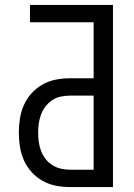

<svg xmlns="http://www.w3.org/2000/svg" viewBox="-20 -755 540 775"><path d="M436 0H262Q233 0 205 -5.5Q177 -11 152 -25Q127 -39 107.5 -60.5Q88 -82 76.5 -108Q65 -134 60.5 -162.5Q56 -191 56 -220Q56 -248 60.5 -276.5Q65 -305 76.5 -331Q88 -357 107.5 -378.5Q127 -400 152 -414Q177 -428 205 -433.5Q233 -439 262 -439H358V-665H101V-735H436ZM262 -70H358V-369H262Q243 -369 224.5 -365Q206 -361 190.5 -350.5Q175 -340 163.5 -325Q152 -310 145.5 -292.5Q139 -275 136.5 -256.5Q134 -238 134 -220Q134 -201 136.5 -182.5Q139 -164 145.5 -146.5Q152 -129 163.5 -114Q175 -99 190.5 -89Q206 -79 224.5 -74.5Q243 -70 262 -70Z"/></svg>

Font: HulyMono
Style: Regular
Weight: 400
Monospace: yes
Designer: Belleve Invis
Foundry: Belleve Invis
Version: Version 33.2.5; ttfautohint (v1.8.4)